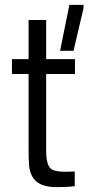

<svg xmlns="http://www.w3.org/2000/svg" viewBox="-20 -757 373 786"><path d="M322 -737V-724L281 -549H226L264 -737ZM29 -454V-515H97V-675H169V-515H287V-454H169V-140Q169 -80 190 -65Q211 -50 286 -55V5Q257 9 213 9Q156 9 129.5 -13.5Q103 -36 99 -80Q97 -106 97 -155V-454Z"/></svg>

Font: Nacelle Light
Style: Regular
Weight: 300
Designer: Sora Sagano
Foundry: Sora Sagano
Version: Version 1.000;FEAKit 1.0